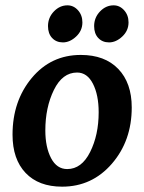

<svg xmlns="http://www.w3.org/2000/svg" viewBox="-20 -690 541 720"><path d="M213 10Q125 10 76 -41.5Q27 -93 27 -185Q27 -311 99 -397.5Q171 -484 283 -484Q373 -484 423.5 -431.5Q474 -379 474 -287Q474 -162 399.5 -76Q325 10 213 10ZM269 -418Q214 -418 182 -352.5Q150 -287 150 -201Q150 -138 171.5 -97Q193 -56 232 -56Q286 -56 318 -120Q350 -184 350 -269Q350 -334 328.5 -376Q307 -418 269 -418ZM389 -531Q364 -531 348.5 -547.5Q333 -564 333 -592Q333 -624 355 -647Q377 -670 406 -670Q429 -670 445.5 -651.5Q462 -633 462 -606Q462 -575 438.5 -553Q415 -531 389 -531ZM216 -531Q191 -531 175.5 -547.5Q160 -564 160 -592Q160 -624 182 -647Q204 -670 233 -670Q256 -670 272.5 -651.5Q289 -633 289 -606Q289 -575 265.5 -553Q242 -531 216 -531Z"/></svg>

Font: Overlock
Style: Bold Italic
Weight: 700
Designer: Dario Muhafara
Foundry: Dario Manuel Muhafara
Version: Version 1.002